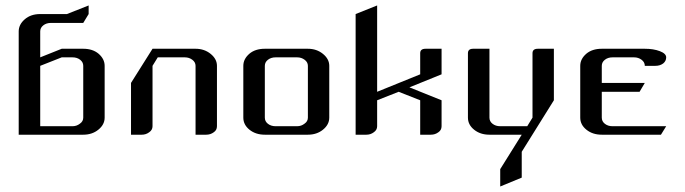

<svg xmlns="http://www.w3.org/2000/svg" viewBox="-20 -489 2486 697"><path d="M47.9 0V-375Q47.9 -399.9 69.8 -418.9Q91.8 -438 126 -438H223.1L301.8 -469.2V-438L282.2 -405.8H165Q148.4 -405.8 137.2 -397Q126 -388.2 126 -375V-280.8L204.1 -312H282.2Q316.4 -312 337.9 -293.9Q359.9 -274.9 359.9 -250V-62Q359.9 -36.6 336.9 -18.1Q314.5 0 282.2 0ZM126 -30.8H243.2Q258.3 -30.8 270 -40Q282.2 -48.3 282.2 -62V-250Q282.2 -263.2 271 -272Q259.8 -280.8 243.2 -280.8H204.1L126 -250Z M455.6 0V-188L533.7 -312H689.9Q721.7 -312 744.6 -293.5Q767.6 -274.9 767.6 -250V-30.8Q767.6 -16.6 755.9 -8.8Q744.1 0 728.5 0H689.9V-250Q689.9 -263.2 678.2 -272Q666.5 -280.8 650.9 -280.8H552.7L533.7 -250V-30.8Q533.7 -17.1 521.5 -8.8Q509.8 0 494.6 0Z M863.3 -62V-250Q863.3 -274.9 885.3 -293.9Q906.7 -312 941.4 -312H1097.7Q1129.4 -312 1152.3 -293.5Q1175.3 -274.9 1175.3 -250V-62Q1175.3 -36.6 1152.3 -18.1Q1129.9 0 1097.7 0H941.4Q908.2 0 885.7 -18.1Q863.3 -36.1 863.3 -62ZM941.4 -62Q941.4 -48.3 952.6 -39.6Q963.9 -30.8 980.5 -30.8H1058.6Q1073.7 -30.8 1085.4 -40Q1097.7 -48.3 1097.7 -62V-250Q1097.7 -263.2 1085.9 -272Q1074.2 -280.8 1058.6 -280.8H980.5Q963.9 -280.8 952.6 -272Q941.4 -263.2 941.4 -250Z M1271 0V-438L1349.1 -469.2V-155.8L1505.4 -219.2V-295.9Q1505.4 -312 1524.9 -312H1583V-219.2L1466.3 -171.9L1583 -125V-30.8Q1583 -16.6 1571.3 -8.8Q1559.6 0 1543.9 0H1505.4V-125L1427.2 -155.8L1349.1 -125V-30.8Q1349.1 -17.1 1336.9 -8.8Q1325.2 0 1310.1 0Z M1678.7 -62V-295.9Q1678.7 -312 1697.8 -312H1756.8V-62Q1756.8 -48.3 1768.1 -39.6Q1779.3 -30.8 1795.9 -30.8H1894L1913.1 -62V-295.9Q1913.1 -312 1932.6 -312H1990.7V-125L1874 62V155.8L1795.9 188V125L1874 0H1756.8Q1723.6 0 1701.2 -18.1Q1678.7 -36.1 1678.7 -62Z M2086.4 -62V-250Q2086.4 -274.9 2108.4 -293.9Q2129.9 -312 2164.6 -312H2320.8Q2352.5 -312 2375.5 -303.2Q2398.4 -294.4 2398.4 -280.8Q2398.4 -267.6 2387.7 -258.8Q2376 -250 2359.4 -250H2320.8Q2320.8 -263.2 2309.1 -272Q2297.4 -280.8 2281.7 -280.8H2203.6Q2187 -280.8 2175.8 -272Q2164.6 -263.2 2164.6 -250V-188H2320.8L2301.8 -155.8H2164.6V-62Q2164.6 -48.3 2175.8 -39.6Q2187 -30.8 2203.6 -30.8H2398.4L2379.4 0H2164.6Q2131.3 0 2108.9 -18.1Q2086.4 -36.1 2086.4 -62Z"/></svg>

Font: Hhenum
Style: Regular
Weight: 400
Designer: T. Christopher White
Version: Version 1.0